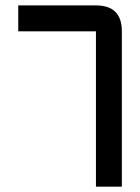

<svg xmlns="http://www.w3.org/2000/svg" viewBox="-20 -704 528 724"><path d="M439.5 -585.9V0H341.8V-585.9H48.8V-683.6H341.8Q439.5 -683.6 439.5 -585.9Z"/></svg>

Font: BabelStone Runic Beagnoth
Style: Regular
Weight: 400
Designer: Andrew West
Foundry: BabelStone
Version: Version 7.004;November 9, 2023